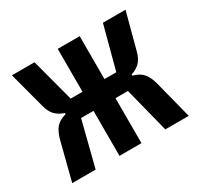

<svg xmlns="http://www.w3.org/2000/svg" viewBox="-116 -659 832 802"><g transform="rotate(-30 300.0 -258.0)"><path d="M247 -217H187L132 0H19L65 -180Q74 -216 90.5 -235.5Q107 -255 139 -263V-269Q113 -277 96.5 -294Q80 -311 72 -343L26 -516H135L190 -309H247V-516H353V-309H410L465 -516H574L528 -343Q520 -311 503.5 -294Q487 -277 461 -269V-263Q493 -255 509.5 -235.5Q526 -216 535 -180L581 0H468L413 -217H353V0H247Z"/></g></svg>

Font: IBM Plex Mono SemiBold
Style: Regular
Weight: 600
Monospace: yes
Designer: Mike Abbink, Paul van der Laan, Pieter van Rosmalen
Foundry: Bold Monday
Version: Version 2.3